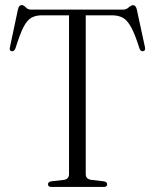

<svg xmlns="http://www.w3.org/2000/svg" viewBox="-20 -738 611 758"><path d="M103 -700H466.5Q478.5 -700 488 -708.8Q497.5 -717.5 505.5 -717.5Q516 -717.5 520 -701L552 -553Q555.5 -537.5 545 -536Q535 -534 530.5 -547Q513 -603 497.5 -631Q482 -659 464.5 -668.2Q447 -677.5 423 -677.5H318.5V-50.5Q318.5 -31.5 339.5 -28L391 -22Q403 -19.5 403 -10.5Q403 0 390 0H182Q169.5 0 169.5 -10.5Q169.5 -19.5 181.5 -22L233 -28Q252.5 -31.5 252.5 -50.5V-677.5H144.5Q120.5 -677.5 103.5 -667.8Q86.5 -658 72.2 -630Q58 -602 41 -547Q36 -534 26 -536Q15.5 -537.5 19.5 -553L51 -701.5Q55 -718 65.5 -718Q73.5 -718 81.8 -709Q90 -700 103 -700Z"/></svg>

Font: Fraunces 144pt Soft Light
Style: Regular
Weight: 300
Version: Version 1.000;[0bf87f6ff]